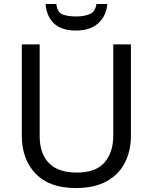

<svg xmlns="http://www.w3.org/2000/svg" viewBox="-20 -938 771 968"><path d="M640 -252Q640 -178 610 -118.5Q580 -59 518.5 -24.5Q457 10 362 10Q229 10 159.5 -62.5Q90 -135 90 -254V-714H180V-251Q180 -164 226.5 -116Q273 -68 367 -68Q464 -68 507.5 -119.5Q551 -171 551 -252V-714H640ZM521 -918Q516 -858 475.5 -821Q435 -784 363 -784Q289 -784 251.5 -820.5Q214 -857 210 -918H264Q269 -877 294 -866Q319 -855 365 -855Q404 -855 432.5 -867Q461 -879 466 -918Z"/></svg>

Font: Noto Sans Deseret
Style: Regular
Weight: 400
Designer: Monotype Design Team
Foundry: Monotype Imaging Inc.
Version: Version 2.001; ttfautohint (v1.8.4.7-5d5b)